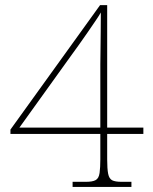

<svg xmlns="http://www.w3.org/2000/svg" viewBox="-20 -734 599 754"><path d="M496.1 -20V0H265.1V-20H317.9Q342.8 -20 355 -26.4Q368.2 -33.2 371.1 -54.9Q374 -76.7 374 -107.9V-208H21V-225.1L373 -713.9H400.9V-232.9H543V-208H400.9V-107.9Q400.9 -70.8 404.8 -51.3Q408.7 -32.2 420.4 -26.1Q432.1 -20 457 -20ZM256.8 -512.2 56.2 -232.9H374V-449.2Q374 -463.4 374 -481.7Q374 -500 374.5 -521.5Q375 -564.9 375.5 -609.4Q376 -653.8 376 -685.1Q370.6 -674.8 355.2 -652.3Q339.8 -629.9 325.2 -608.4Q310.1 -585.9 289.6 -557.6Q269 -529.3 256.8 -512.2Z"/></svg>

Font: Koh Santepheap Thin
Style: Regular
Weight: 100
Designer: Danh Hong
Version: Version 2.002; ttfautohint (v1.8.3)